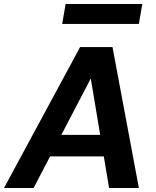

<svg xmlns="http://www.w3.org/2000/svg" viewBox="-43 -934 775 954"><path d="M-23 0 355 -700H516L647 0H499L408 -544L124 0ZM109 -157 164 -264H537L554 -157ZM266 -815 283 -914H664L647 -815Z"/></svg>

Font: DM Sans 18pt ExtraBold
Style: Italic
Weight: 800
Italic angle: -10°
Designer: Colophon Foundry, Jonny Pinhorn
Foundry: Colophon Foundry
Version: Version 4.004;gftools[0.9.30]